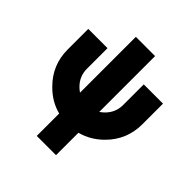

<svg xmlns="http://www.w3.org/2000/svg" viewBox="-229 -837 1199 1199"><g transform="rotate(45 370.0 -237.5)"><path d="M40 -500V-318Q40 -181 137 -85Q202 -19 285 2V200H455V2Q497 -9 534 -30.5Q571 -52 604 -85Q652 -133 676 -191.5Q700 -250 700 -318V-500H530V-318Q530 -252 483 -205Q476 -198 469 -192.5Q462 -187 455 -182V-675H285V-182Q270 -192 257 -205Q210 -252 210 -318V-500Z"/></g></svg>

Font: Unageo
Style: Black
Weight: 900
Designer: Richard Sepsi
Foundry: Richard Sepsi
Version: Version 2.000